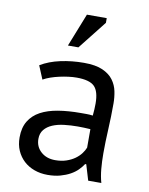

<svg xmlns="http://www.w3.org/2000/svg" viewBox="-83 -781 661 849"><g transform="rotate(10 248.0 -356.0)"><path d="M69 -463Q107 -486 157.5 -497Q208 -508 263 -508Q315 -508 346.5 -494Q378 -480 394.5 -457.5Q411 -435 416.5 -408Q422 -381 422 -354Q422 -294 419 -237Q416 -180 416 -129Q416 -92 419 -59Q422 -26 430 2H371L350 -68H345Q336 -54 322.5 -40.5Q309 -27 290 -16.5Q271 -6 246 1Q221 8 189 8Q157 8 129.5 -2Q102 -12 82 -30.5Q62 -49 50.5 -75Q39 -101 39 -134Q39 -178 57 -207.5Q75 -237 107.5 -254.5Q140 -272 185.5 -279.5Q231 -287 286 -287Q300 -287 313.5 -287Q327 -287 341 -285Q344 -315 344 -339Q344 -394 322 -416Q300 -438 242 -438Q225 -438 205.5 -435.5Q186 -433 165.5 -428.5Q145 -424 126.5 -417.5Q108 -411 94 -403ZM211 -62Q239 -62 261 -69.5Q283 -77 299 -88.5Q315 -100 325.5 -114Q336 -128 341 -141V-224Q327 -225 312.5 -225.5Q298 -226 284 -226Q253 -226 223.5 -222.5Q194 -219 171.5 -209.5Q149 -200 135.5 -183.5Q122 -167 122 -142Q122 -107 147 -84.5Q172 -62 211 -62ZM238 -720H327V-699L226 -571H179Z"/></g></svg>

Font: PTSans
Style: Regular
Weight: 400
Designer: A.Korolkova, O.Umpeleva, V.Yefimov
Foundry: ParaType Ltd
Version: Version 2.003W OFL